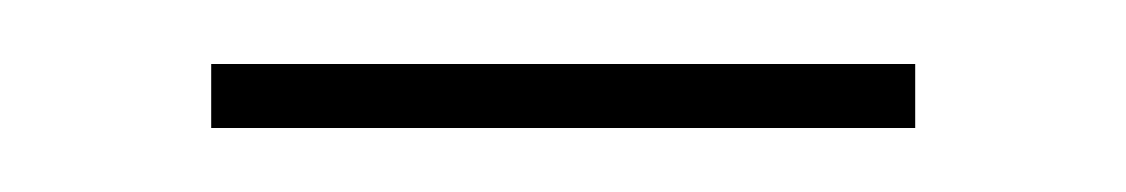

<svg xmlns="http://www.w3.org/2000/svg" viewBox="-20 -540 352 60"><path d="M46 -500V-520H266V-500Z"/></svg>

Font: Mplus 1p Thin
Style: Regular
Weight: 250
Version: Version 1.061